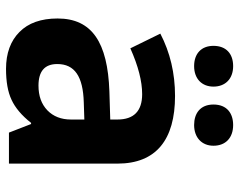

<svg xmlns="http://www.w3.org/2000/svg" viewBox="-99 -693 802 644"><g transform="rotate(90 302.0 -371.0)"><path d="M133.8 -686C133.8 -645 160.2 -621.1 201.7 -621.1C244.1 -621.1 270.5 -647 270.5 -686C270.5 -725.6 244.6 -752 201.7 -752C160.2 -752 133.8 -728.5 133.8 -686ZM330.6 -686C330.6 -641.6 360.4 -621.1 399.4 -621.1C440.9 -621.1 468.8 -646.5 468.8 -686C468.8 -727.1 441.9 -752 399.4 -752C360.4 -752 330.6 -731.4 330.6 -686ZM528.8 0V-363.8C528.8 -494.1 448.2 -557.1 301.8 -557.1C225.1 -557.1 155.8 -540.5 92.8 -507.8L142.1 -407.2C201.2 -433.6 252.4 -446.8 295.9 -446.8C352.5 -446.8 380.9 -418.9 380.9 -363.8V-339.8L286.1 -336.9C122.6 -331.1 42 -278.8 42 -163.1C42 -107.9 57.1 -64.9 87.4 -35.2C117.2 -5.4 158.7 9.8 210.9 9.8C253.4 9.8 288.1 3.9 314.9 -8.8C341.3 -21 367.2 -42.5 392.1 -74.2H396L424.8 0ZM380.9 -208C380.9 -175.3 370.6 -148.9 350.1 -128.9C329.1 -108.9 301.8 -99.1 267.1 -99.1C218.8 -99.1 194.8 -120.1 194.8 -162.1C194.8 -220.7 236.8 -248.5 323.2 -251L380.9 -252.9Z"/></g></svg>

Font: Noto Reveo Sans
Style: Bold
Weight: 700
Designer: Monotype Design team
Foundry: Monotype Imaging Inc.
Version: Version 1.04